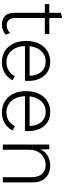

<svg xmlns="http://www.w3.org/2000/svg" viewBox="668 -1348 689 2066"><g transform="rotate(90 1013.0 -314.5)"><path d="M173 -639V-134Q173 -88 193.5 -65Q214 -42 252 -42Q279 -42 298.5 -51.5Q318 -61 334 -79L353 -32Q334 -13 306.5 -1.5Q279 10 245 10Q189 10 153 -22Q117 -54 117 -125V-624ZM346 -500V-452H24V-500Z M649 10Q582 10 530.5 -21Q479 -52 449.5 -110.5Q420 -169 420 -250Q420 -331 449 -389.5Q478 -448 528.5 -479Q579 -510 643 -510Q709 -510 755 -480Q801 -450 825.5 -397Q850 -344 850 -275Q850 -263 849.5 -254Q849 -245 848 -238H456V-288H823L795 -280Q795 -337 776 -377Q757 -417 723 -439Q689 -461 642 -461Q593 -461 555 -435.5Q517 -410 496 -363Q475 -316 475 -250Q475 -184 497 -137Q519 -90 558 -64.5Q597 -39 648 -39Q701 -39 739 -63.5Q777 -88 798 -130L843 -104Q825 -69 796.5 -43.5Q768 -18 731 -4Q694 10 649 10Z M1189 10Q1122 10 1070.5 -21Q1019 -52 989.5 -110.5Q960 -169 960 -250Q960 -331 989 -389.5Q1018 -448 1068.5 -479Q1119 -510 1183 -510Q1249 -510 1295 -480Q1341 -450 1365.5 -397Q1390 -344 1390 -275Q1390 -263 1389.5 -254Q1389 -245 1388 -238H996V-288H1363L1335 -280Q1335 -337 1316 -377Q1297 -417 1263 -439Q1229 -461 1182 -461Q1133 -461 1095 -435.5Q1057 -410 1036 -363Q1015 -316 1015 -250Q1015 -184 1037 -137Q1059 -90 1098 -64.5Q1137 -39 1188 -39Q1241 -39 1279 -63.5Q1317 -88 1338 -130L1383 -104Q1365 -69 1336.5 -43.5Q1308 -18 1271 -4Q1234 10 1189 10Z M1535 0V-500H1585L1589 -378L1581 -386Q1600 -447 1649.5 -478.5Q1699 -510 1761 -510Q1813 -510 1853.5 -489Q1894 -468 1918 -427Q1942 -386 1942 -323V0H1886V-305Q1886 -387 1848.5 -424Q1811 -461 1753 -461Q1712 -461 1674.5 -440.5Q1637 -420 1614 -379.5Q1591 -339 1591 -279V0Z"/></g></svg>

Font: Kantumruy Pro Light
Style: Regular
Weight: 300
Version: Version 1.002